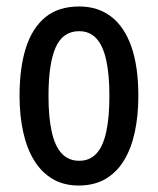

<svg xmlns="http://www.w3.org/2000/svg" viewBox="-20 -569 492 599"><path d="M411.6 -270Q411.6 -208.5 400.6 -157.2Q389.6 -106 366.9 -68.6Q344.2 -31.2 309.1 -10.7Q273.9 9.8 225.1 9.8Q179.2 9.8 144.5 -10.5Q109.9 -30.8 86.9 -67.9Q64 -105 52.5 -156.5Q41 -208 41 -270Q41 -357.4 60.8 -419.7Q80.6 -481.9 121.6 -515.4Q162.6 -548.8 227.1 -548.8Q285.6 -548.8 326.9 -517.1Q368.2 -485.4 389.9 -423.3Q411.6 -361.3 411.6 -270ZM131.3 -269.5Q131.3 -203.1 141.4 -158Q151.4 -112.8 172.6 -90.1Q193.8 -67.4 227.1 -67.4Q259.8 -67.4 280.5 -89.6Q301.3 -111.8 311.3 -157Q321.3 -202.1 321.3 -270Q321.3 -336.9 311.3 -381.8Q301.3 -426.8 280.5 -449.2Q259.8 -471.7 226.6 -471.7Q176.3 -471.7 153.8 -421.4Q131.3 -371.1 131.3 -269.5Z"/></svg>

Font: Open Sans Condensed Medium
Style: Regular
Weight: 500
Width: 3
Designer: Monotype Design Team
Foundry: Monotype Imaging Inc.
Version: Version 3.000